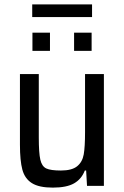

<svg xmlns="http://www.w3.org/2000/svg" viewBox="-20 -848 567 876"><path d="M71 -188V-510H157V-221Q157 -150 164 -119.5Q171 -89 191 -79.5Q211 -70 258 -70Q308 -70 332 -89.5Q356 -109 362 -143.5Q368 -178 368 -245V-510H454V0H377L373 -70H367Q352 -31 318 -11.5Q284 8 221 8Q158 8 125.5 -12.5Q93 -33 82 -74Q71 -115 71 -188ZM128 -616V-699H208V-616ZM318 -616V-699H398V-616ZM127 -770V-828H400V-770Z"/></svg>

Font: Saira Semi Condensed
Style: Regular
Weight: 400
Width: 4
Designer: Hector Gatti with collaboration of the Omnibus-Type team
Foundry: Omnibus-Type
Version: Version 1.001; ttfautohint (v1.8)